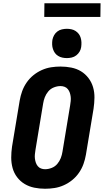

<svg xmlns="http://www.w3.org/2000/svg" viewBox="-20 -1152 640 1180"><path d="M257 8Q223 8 191 1.5Q159 -5 132 -21Q105 -37 85.5 -62.5Q66 -88 57.5 -119Q49 -150 49 -183.5Q49 -217 54 -251L101 -534Q106 -563 116 -591Q126 -619 143.5 -644.5Q161 -670 185 -689.5Q209 -709 237 -721.5Q265 -734 294 -738.5Q323 -743 352 -743Q386 -743 418.5 -736.5Q451 -730 477.5 -714Q504 -698 523.5 -672.5Q543 -647 552 -616Q561 -585 560.5 -551.5Q560 -518 555 -484L508 -201Q503 -172 493 -144Q483 -116 465.5 -90.5Q448 -65 424 -45.5Q400 -26 372 -13.5Q344 -1 315 3.5Q286 8 257 8ZM257 -112Q277 -112 297.5 -120Q318 -128 332 -144.5Q346 -161 353.5 -180.5Q361 -200 364 -220L411 -504Q413 -517 414.5 -530.5Q416 -544 414.5 -557Q413 -570 409 -582Q405 -594 397 -604Q389 -614 377 -618.5Q365 -623 352 -623Q332 -623 311.5 -615Q291 -607 277 -590.5Q263 -574 255.5 -554.5Q248 -535 245 -515L198 -231Q196 -218 194.5 -204.5Q193 -191 194.5 -178Q196 -165 200 -153Q204 -141 212 -131Q220 -121 232 -116.5Q244 -112 257 -112ZM391 -795Q377 -795 363 -798Q349 -801 337 -808.5Q325 -816 317.5 -826.5Q310 -837 305.5 -850.5Q301 -864 300.5 -878Q300 -892 302 -907Q305 -922 312.5 -935.5Q320 -949 332.5 -958.5Q345 -968 360.5 -971.5Q376 -975 391 -975Q405 -975 419 -972Q433 -969 444.5 -961.5Q456 -954 464 -943.5Q472 -933 476 -919.5Q480 -906 480.5 -892Q481 -878 479 -863Q477 -848 469 -834.5Q461 -821 448.5 -811.5Q436 -802 421 -798.5Q406 -795 391 -795ZM252 -1048 253 -1132H598L597 -1048Z"/></svg>

Font: Iosevka Aile Heavy
Style: Italic
Weight: 900
Italic angle: -9°
Designer: Belleve Invis
Foundry: Belleve Invis
Version: Version 31.1.0; ttfautohint (v1.8.4)